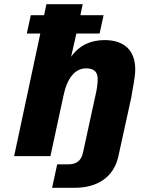

<svg xmlns="http://www.w3.org/2000/svg" viewBox="-20 -740 701 910"><path d="M227 150H335C443 150 520 98 541 1L602 -277C607 -313 621 -370 621 -411C621 -500 570 -550 476 -550C413 -550 358 -528 317 -471L342 -581H452L471 -668H361L372 -720H200L189 -668H126L107 -581H171L47 0H219L281 -287C298 -369 335 -416 388 -416C426 -416 443 -399 443 -365C443 -340 438 -311 432 -286L373 -15C364 24 340 39 302 39H251Z"/></svg>

Font: Geist ExtraBold
Style: Italic
Weight: 800
Italic angle: -12°
Designer: Basement.studio, Andrés Briganti, Mateo Zaragoza
Foundry: Basement.studio, Vercel, Andrés Briganti, Guido Ferreyra, Mateo Zaragoza
Version: Version 1.500